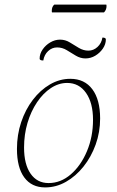

<svg xmlns="http://www.w3.org/2000/svg" viewBox="-20 -806 510 838"><path d="M177 12Q118 12 86 -31.5Q54 -75 54 -156Q54 -218 72.5 -273Q91 -328 123.5 -370.5Q156 -413 198 -437.5Q240 -462 287 -462Q349 -462 383 -416.5Q417 -371 417 -289Q417 -229 397.5 -175Q378 -121 344.5 -79Q311 -37 268 -12.5Q225 12 177 12ZM192 -7Q245 -7 289 -45Q333 -83 359.5 -146Q386 -209 386 -283Q386 -357 355.5 -400.5Q325 -444 273 -444Q236 -444 202 -421.5Q168 -399 141.5 -359.5Q115 -320 100 -269.5Q85 -219 85 -162Q85 -89 113.5 -48Q142 -7 192 -7ZM169 -542Q153 -542 153 -550Q153 -571 166 -590Q179 -609 199.5 -621Q220 -633 242 -633Q265 -633 284.5 -621Q304 -609 324 -597Q344 -585 366 -585Q388 -585 405.5 -601Q423 -617 427 -642Q442 -642 442 -634Q442 -613 429 -594Q416 -575 396 -563Q376 -551 353 -551Q331 -551 311 -563Q291 -575 271.5 -587Q252 -599 229 -599Q207 -599 190 -583Q173 -567 169 -542ZM434 -752H207Q206 -754 206 -758Q206 -777 217 -786H444Q444 -785 444.5 -783.5Q445 -782 445 -780Q445 -763 434 -752Z"/></svg>

Font: Petrona Thin
Style: Italic
Weight: 100
Italic angle: -9°
Designer: Ringo R. Seeber
Foundry: Ringo R. Seeber
Version: Version 2.001; ttfautohint (v1.8.3)